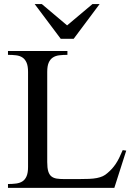

<svg xmlns="http://www.w3.org/2000/svg" viewBox="-20 -909 651 929"><path d="M533.2 0H18.6V-18.6Q40 -18.6 58.1 -21Q76.2 -23.4 88.9 -31.7Q101.6 -40 108.6 -56.4Q115.7 -72.8 115.7 -101.1V-561Q115.7 -589.4 108.6 -605.7Q101.6 -622.1 88.9 -630.6Q76.2 -639.2 58.1 -641.4Q40 -643.6 18.6 -643.6V-662.1H306.2V-643.6Q284.2 -643.6 266.4 -641.4Q248.5 -639.2 235.6 -630.6Q222.7 -622.1 215.6 -605.7Q208.5 -589.4 208.5 -561V-125Q208.5 -96.7 213.4 -80.3Q218.3 -64 228.5 -55.7Q238.8 -47.4 254.4 -44.9Q270 -42.5 292 -42.5H358.9Q389.2 -42.5 410.9 -43.5Q432.6 -44.4 448.7 -47.6Q464.8 -50.8 477.1 -56.4Q489.3 -62 499.5 -71.3Q512.2 -82 521.7 -92.5Q531.2 -103 539.8 -115.7Q548.3 -128.4 556.4 -144.5Q564.5 -160.6 573.7 -182.6L590.8 -180.2ZM336.4 -721.2H273.9L147.9 -889.2H182.6L304.7 -786.1L427.2 -889.2H461.9Z"/></svg>

Font: Doulos SIL Am
Style: Regular
Weight: 400
Designer: Walt Agee, Victor Gaultney, Peter Martin, Debbi Hosken, Becca Hirsbrunner
Foundry: SIL International
Version: Version 5.000